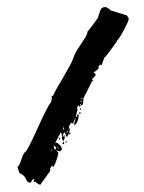

<svg xmlns="http://www.w3.org/2000/svg" viewBox="-20 -531 406 540"><path d="M121 -50 93 -11Q83 -16 81.5 -18Q80 -20 76 -20H74L77 -27Q71 -27 69.5 -23Q68 -19 64 -15Q64 -19 61 -19L60 -18Q57 -18 52.5 -28.5Q48 -39 35 -44L29 -61Q35 -66 40 -82Q45 -98 50 -103Q53 -103 63 -122.5Q73 -142 84 -166.5Q95 -191 106 -213.5Q117 -236 123 -243Q126 -252 126 -255Q126 -257 125.5 -258Q125 -259 125 -260Q125 -261 126 -262L129 -261Q133 -271 141.5 -285.5Q150 -300 159 -315.5Q168 -331 176 -345.5Q184 -360 187 -370Q190 -380 196.5 -390Q203 -400 209.5 -409.5Q216 -419 221 -427.5Q226 -436 226 -442Q226 -442 230.5 -447.5Q235 -453 240.5 -460.5Q246 -468 251 -474.5Q256 -481 256 -483Q259 -494 262.5 -502.5Q266 -511 275 -511H279Q280 -509 285 -507Q290 -505 290 -502L336 -488Q342 -482 342 -477Q342 -475 338.5 -467Q335 -459 330 -449.5Q325 -440 319 -430Q313 -420 308 -416L309 -415Q296 -397 289.5 -388Q283 -379 280 -375.5Q277 -372 276 -371Q275 -370 273 -368L266 -348Q265 -348 264.5 -348.5Q264 -349 263 -349Q260 -349 259 -346.5Q258 -344 256 -343L258 -339Q253 -334 249.5 -331.5Q246 -329 243 -327Q249 -325 249 -320Q246 -314 243 -313Q240 -312 239 -306L244 -305Q239 -304 238 -301.5Q237 -299 236 -297L216 -257Q214 -251 214 -245Q214 -239 211 -234Q208 -235 207 -239L202 -231L200 -236L199 -234Q199 -233 197 -227L198 -221Q197 -220 195.5 -213Q194 -206 193 -204L197 -202L198 -204L196 -205L199 -210Q201 -208 201 -208L202 -209Q202 -207 200 -197Q198 -187 191 -179L190 -178Q189 -179 189 -182Q189 -187 191 -192.5Q193 -198 193 -200Q191 -198 188.5 -191.5Q186 -185 186 -183L184 -184Q181 -184 181 -187L173 -174Q176 -171 176 -166Q176 -161 173.5 -155.5Q171 -150 169 -146Q165 -148 165 -152Q165 -156 160 -159L156 -148L157 -145L161 -153Q161 -151 161.5 -148.5Q162 -146 162 -144Q162 -141 160 -137L158 -134Q155 -138 154.5 -141Q154 -144 154 -146V-150Q154 -156 151 -159L140 -138Q139 -136 138 -134.5Q137 -133 136 -131L137 -128Q139 -130 139 -130Q141 -130 147.5 -123.5Q154 -117 154 -113Q154 -109 152 -108Q150 -107 149 -105Q147 -106 143 -107Q139 -108 137 -108L144 -103Q144 -96 140 -84Q136 -72 132 -64L131 -63Q129 -61 129 -61L128 -62L127 -67L121 -57ZM138 -114V-116L136 -118L131 -122V-120Q131 -118 132 -115Q133 -112 134 -110Q135 -110 136 -111ZM161 -125 155 -127 159 -133ZM147 -144Q149 -143 149 -141V-138L145 -140ZM160 -175 156 -168 159 -166ZM206 -227Q207 -225 207 -225Q207 -224 208 -224V-223L207 -221Q205 -223 204 -228ZM178 -158V-157Q178 -153 175 -153Q174 -153 174 -155Q174 -158 177 -158ZM206 -215Q207 -215 207 -213Q207 -211 205 -211Q202 -211 202 -213Q202 -215 205 -215ZM207 -248V-244L209 -243V-244Q209 -247 208 -250ZM167 -130H163L167 -136ZM167 -159 169 -158Q171 -162 171 -163Q171 -164 170 -164ZM207 -235V-234Q207 -233 206.5 -233Q206 -233 206 -232L205 -231Q203 -231 203 -233Q203 -235 206 -235ZM124 -108 126 -107Q126 -109 126.5 -110Q127 -111 127 -112V-113ZM146 -115 140 -117 145 -113ZM211 -255H209Q208 -255 208 -254Q208 -253 209 -253H211H213Q213 -253 211 -255Z"/></svg>

Font: East Sea Dokdo Cyrillic
Style: Regular
Weight: 400
Version: Version 1.00 July 4, 2018, initial release